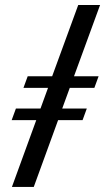

<svg xmlns="http://www.w3.org/2000/svg" viewBox="-20 -735 414 755"><path d="M26.9 0 122.6 -262.7H25.9L42.5 -308.1H139.2L168.9 -389.6H72.3L88.9 -435.1H185.1L287.6 -715.3H373.5L271 -435.1H367.7L351.1 -389.6H254.4L224.6 -308.1H321.3L304.7 -262.7H208.5L112.8 0Z"/></svg>

Font: Elstob Medium
Style: Italic
Weight: 500
Italic angle: -20°
Designer: Peter S. Baker
Version: Version 1.015